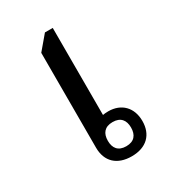

<svg xmlns="http://www.w3.org/2000/svg" viewBox="-142 -628 626 703"><g transform="rotate(-30 170.5 -276.0)"><path d="M208 0C271 0 306 -36 306 -93C306 -150 270 -186 215 -186C206 -186 196 -185 192 -184V-552H159L110 -494V-93C110 -34 147 0 208 0ZM209 -42C175 -42 160 -62 160 -93C160 -124 175 -144 209 -144C243 -144 258 -124 258 -93C258 -62 243 -42 209 -42Z"/></g></svg>

Font: Noto Serif Thai
Style: Regular
Weight: 400
Designer: Monotype Design Team
Foundry: Monotype Imaging Inc.
Version: Version 1.901